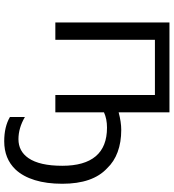

<svg xmlns="http://www.w3.org/2000/svg" viewBox="23 -599 816 902"><g transform="rotate(90 431.0 -148.0)"><path d="M529.8 213.4V143.1Q581.5 173.3 633.8 173.3Q690.4 173.3 722.7 126.5Q758.8 74.2 758.8 -32.7Q758.8 -136.7 714.1 -189.7Q669.4 -242.7 579.6 -242.7Q538.6 -242.7 507.8 -228.5V0H426.3V-467.8H167V0H85.4V-536.1H507.8V-297.4Q553.7 -309.6 590.3 -309.6Q648.4 -309.6 694.1 -292.7Q739.7 -275.9 770.5 -243.2Q843.3 -175.8 843.3 -32.7Q843.3 41 826.2 96.4Q809.1 151.9 776.4 187Q725.6 240.2 643.6 240.2Q575.7 240.2 529.8 213.4Z"/></g></svg>

Font: Viking Open Sans
Style: Regular
Weight: 400
Foundry: Ascender Corporation
Version: Version 2.001